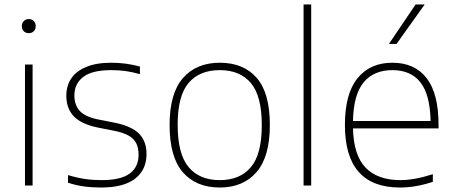

<svg xmlns="http://www.w3.org/2000/svg" viewBox="-20 -828 2026 857"><path d="M91.5 0V-540H125.5V0ZM77.5 -711Q77.5 -725 86.2 -734Q95 -743 108.5 -743Q122 -743 130.8 -734Q139.5 -725 139.5 -711Q139.5 -697 130.8 -688.5Q122 -680 108.5 -680Q95 -680 86.2 -688.5Q77.5 -697 77.5 -711Z M283.5 -12.5V-46.5Q325.5 -34 360.2 -29Q395 -24 433.5 -24Q518.5 -24 558.5 -53Q598.5 -82 598.5 -137Q598.5 -168 588 -188.8Q577.5 -209.5 553.5 -223Q529.5 -236.5 488.5 -244.5L415 -259Q341.5 -274.5 308.8 -309.5Q276 -344.5 276 -401Q276 -444 297.5 -477Q319 -510 364.2 -529Q409.5 -548 477 -548Q542.5 -548 604.5 -531V-497Q569 -507 539.8 -511Q510.5 -515 477 -515Q391 -515 351.5 -484.5Q312 -454 312 -402Q312 -360 335.5 -333.5Q359 -307 417 -295L491 -280.5Q567.5 -265 600.8 -231.2Q634 -197.5 634 -140.5Q634 -70 583 -30.5Q532 9 431 9Q389.5 9 353.8 4Q318 -1 283.5 -12.5Z M737 -270Q737 -411.5 796.8 -479.8Q856.5 -548 961 -548Q1066.5 -548 1125.5 -480.8Q1184.5 -413.5 1184.5 -270Q1184.5 -128.5 1125 -59.8Q1065.5 9 961 9Q855.5 9 796.2 -59Q737 -127 737 -270ZM1148.5 -269Q1148.5 -399.5 1100 -457.2Q1051.5 -515 961 -515Q870.5 -515 821.8 -457.8Q773 -400.5 773 -271.5Q773 -140.5 821.8 -82.2Q870.5 -24 961 -24Q1051 -24 1099.8 -81.8Q1148.5 -139.5 1148.5 -269Z M1335 0V-808H1369V0Z M1937.5 -255H1555.5Q1558.5 -134 1612.5 -79Q1666.5 -24 1767.5 -24Q1830 -24 1912 -50.5V-16.5Q1836 9 1765.5 9Q1519.5 9 1519.5 -270Q1519.5 -409.5 1575.8 -478.8Q1632 -548 1731.5 -548Q1831 -548 1884.2 -479.2Q1937.5 -410.5 1937.5 -270ZM1555.5 -288H1902Q1899.5 -406 1856.5 -460.5Q1813.5 -515 1731.5 -515Q1648.5 -515 1603.2 -460.5Q1558 -406 1555.5 -288ZM1716 -632 1835 -808H1875.5L1750 -632Z"/></svg>

Font: Encode Sans Semi Expanded Thin
Style: Regular
Weight: 250
Width: 6
Designer: Multiple Designers
Foundry: Impallari Type
Version: Version 2.000